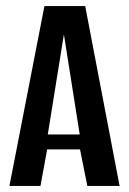

<svg xmlns="http://www.w3.org/2000/svg" viewBox="-20 -611 424 631"><path d="M11 0 126 -591H260L373 0H267L243 -120H135L113 0ZM137 -169H242L190 -498Z"/></svg>

Font: Alumni Sans SemiBold
Style: Regular
Weight: 600
Designer: Robert E. Leuschke
Foundry: Robert E. Leuschke
Version: Version 1.018